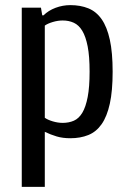

<svg xmlns="http://www.w3.org/2000/svg" viewBox="-20 -530 505 750"><path d="M150 -470Q169 -489 197 -499.5Q225 -510 255 -510Q294 -510 325 -497.5Q356 -485 377 -455Q398 -425 409 -375Q420 -325 420 -250Q420 -175 409 -125Q398 -75 377 -45Q356 -15 325 -2.5Q294 10 255 10Q225 10 201.5 3Q178 -4 155 -15V200H65V-500H140L145 -470ZM155 -70Q166 -62 186 -56Q206 -50 225 -50Q249 -50 268.5 -58.5Q288 -67 301.5 -89.5Q315 -112 322.5 -151Q330 -190 330 -250Q330 -310 322.5 -348.5Q315 -387 301.5 -409.5Q288 -432 268.5 -441Q249 -450 225 -450Q206 -450 186 -444Q166 -438 155 -430Z"/></svg>

Font: Cuprum
Style: Regular
Weight: 400
Designer: Jovanny Lemonad
Foundry: Jovanny Lemonad
Version: Version 1.002